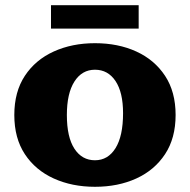

<svg xmlns="http://www.w3.org/2000/svg" viewBox="-20 -706 730 738"><path d="M176 -596V-686H513V-596ZM345 12Q257 12 186.5 -20Q116 -52 75.5 -113.5Q35 -175 35 -264Q35 -353 75.5 -414.5Q116 -476 186.5 -508Q257 -540 345 -540Q434 -540 504 -508Q574 -476 614.5 -414.5Q655 -353 655 -264Q655 -175 614.5 -113.5Q574 -52 504 -20Q434 12 345 12ZM345 -90Q395 -90 424 -136.5Q453 -183 453 -271Q453 -351 424 -394.5Q395 -438 345 -438Q295 -438 266 -392.5Q237 -347 237 -264Q237 -179 266 -134.5Q295 -90 345 -90Z"/></svg>

Font: Montagu Slab 16pt
Style: Bold
Weight: 700
Designer: Florian Karsten
Foundry: Florian Karsten
Version: Version 1.000; ttfautohint (v1.8.3)